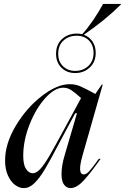

<svg xmlns="http://www.w3.org/2000/svg" viewBox="-20 -951 639 983"><path d="M267 -675Q267 -723 297.5 -751Q328 -779 373 -779Q388 -779 401 -776Q426 -803 455 -845Q484 -887 508 -931H599V-928Q519 -848 409 -773Q437 -763 453.5 -738.5Q470 -714 470 -680Q470 -634 439.5 -605.5Q409 -577 365 -577Q322 -577 294.5 -604.5Q267 -632 267 -675ZM337 -520Q366 -520 391.5 -509Q417 -498 468 -470L501 -518H506L403 -157Q390 -111 390 -88Q390 -58 409 -58Q422 -58 437.5 -75Q453 -92 486 -138H495Q446 -68 409.5 -28Q373 12 341 12Q321 12 308 -5.5Q295 -23 295 -60Q295 -103 311 -156L374 -371H365L315 -278L283 -218Q237 -130 210.5 -85.5Q184 -41 157.5 -14.5Q131 12 102 12Q78 12 56 -5Q34 -22 20 -54Q6 -86 6 -129Q6 -215 60.5 -306.5Q115 -398 193.5 -459Q272 -520 337 -520ZM148 -64Q166 -64 186 -85.5Q206 -107 231.5 -150.5Q257 -194 305 -283L395 -449Q364 -477 345 -489.5Q326 -502 304 -502Q260 -502 212 -449Q164 -396 131.5 -314Q99 -232 99 -153Q99 -107 113.5 -85.5Q128 -64 148 -64ZM365 -588Q405 -588 432 -613Q459 -638 459 -680Q459 -720 435 -744Q411 -768 373 -768Q332 -768 305 -743.5Q278 -719 278 -675Q278 -636 302.5 -612Q327 -588 365 -588Z"/></svg>

Font: Nyght Serif Italic
Style: Regular
Weight: 400
Italic angle: -16°
Designer: Maksym Kobuzan
Version: Version 0.410